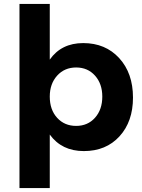

<svg xmlns="http://www.w3.org/2000/svg" viewBox="-20 -762 724 976"><path d="M79 194V-742H233V-459Q292 -543 403 -543Q516 -543 586 -466.5Q656 -390 656 -266Q656 -144 587.5 -69Q519 6 406 6Q294 6 233 -78V194ZM233 -271Q233 -204 270.5 -163Q308 -122 367 -122Q426 -122 463 -163.5Q500 -205 500 -271Q500 -336 463 -377.5Q426 -419 367 -419Q308 -419 270.5 -377.5Q233 -336 233 -271Z"/></svg>

Font: Trueno
Style: SBd
Weight: 600
Designer: Julieta Ulanovsky
Foundry: Julieta Ulanovsky
Version: Version 3.001b